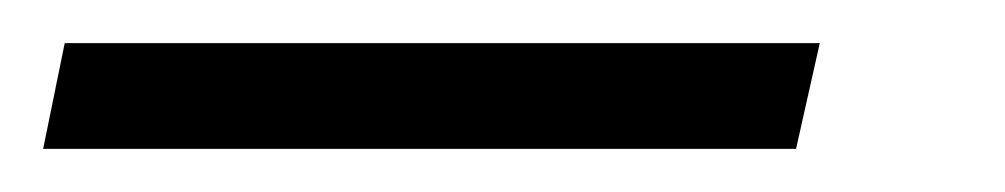

<svg xmlns="http://www.w3.org/2000/svg" viewBox="-96 96 466 89"><path d="M-76 165 -66 116H284L273 165Z"/></svg>

Font: Saira Thin Light
Style: Italic
Weight: 300
Italic angle: -12°
Version: Version 1.101